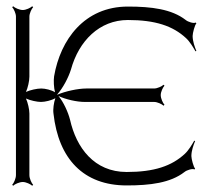

<svg xmlns="http://www.w3.org/2000/svg" viewBox="-20 -582 669 614"><path d="M19 9 22 12C27 7 42 0 53 0C63 0 78 7 83 12L86 9C81 4 74 -11 74 -22V-219C74 -232 69 -254 63 -267C76 -261 98 -256 111 -256C124 -256 145 -261 157 -268C152 -254 149 -232 151 -219C167 -74 247 11 385 11C460 11 525 3 570 -32C577 -38 596 -44 602 -40L604 -43C599 -47 592 -74 592 -83C592 -100 599 -119 604 -131L601 -132C595 -121 583 -101 571 -90C529 -51 473 -32 385 -32C281 -32 224 -110 204 -199C198 -223 183 -256 167 -275C190 -264 226 -256 251 -256H473C483 -256 498 -249 503 -244L506 -247C501 -252 494 -267 494 -278C494 -288 501 -303 506 -308L503 -311C498 -306 483 -299 473 -299H256C229 -299 188 -290 163 -279V-280C181 -300 199 -334 207 -360C232 -451 298 -518 389 -518C477 -518 533 -499 575 -460C587 -449 599 -429 605 -418L608 -419C603 -431 596 -450 596 -467C596 -476 603 -503 608 -507L606 -510C600 -506 581 -512 574 -518C529 -553 464 -561 389 -561C250 -561 173 -455 153 -338C151 -325 152 -301 156 -287C145 -294 125 -299 112 -299C98 -299 76 -294 63 -288C69 -301 74 -323 74 -337V-529C74 -539 81 -554 86 -559L83 -562C78 -557 63 -550 53 -550C42 -550 27 -557 22 -562L19 -559C24 -554 31 -539 31 -529V-22C31 -11 24 4 19 9ZM161 -278Z"/></svg>

Font: Armata Saber
Style: Rg
Weight: 400
Designer: Jasper
Foundry: Cannot Into Space Fonts
Version: Version 0.970